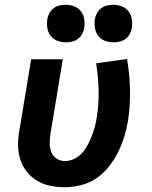

<svg xmlns="http://www.w3.org/2000/svg" viewBox="-20 -779 640 807"><path d="M251 8Q220 8 189.5 1.5Q159 -5 134 -20.5Q109 -36 91 -59.5Q73 -83 64.5 -111.5Q56 -140 56 -171.5Q56 -203 62 -234L111 -530H244L192 -216Q189 -197 189 -177Q189 -157 195.5 -140Q202 -123 218 -112.5Q234 -102 253 -102Q273 -102 292.5 -111.5Q312 -121 326 -137Q340 -153 349.5 -171.5Q359 -190 366.5 -209.5Q374 -229 379 -248Q384 -267 387 -287Q396 -345 394.5 -401Q393 -457 384 -513L514 -531Q525 -467 526.5 -402Q528 -337 518 -271Q512 -237 502 -204Q492 -171 476 -139Q460 -107 437 -78Q414 -49 384 -29Q354 -9 319.5 -0.5Q285 8 251 8ZM456 -601Q437 -601 420 -608Q403 -615 392.5 -629Q382 -643 379 -661.5Q376 -680 379 -699Q381 -712 388 -724.5Q395 -737 406 -745Q417 -753 430 -756Q443 -759 456 -759Q475 -759 492.5 -752Q510 -745 520.5 -731Q531 -717 534 -698.5Q537 -680 534 -661Q532 -648 525 -635.5Q518 -623 507 -615Q496 -607 482.5 -604Q469 -601 456 -601ZM256 -601Q237 -601 220 -608Q203 -615 192.5 -629Q182 -643 179 -661.5Q176 -680 179 -699Q181 -712 188 -724.5Q195 -737 206 -745Q217 -753 230 -756Q243 -759 256 -759Q275 -759 292.5 -752Q310 -745 320.5 -731Q331 -717 334 -698.5Q337 -680 334 -661Q332 -648 325 -635.5Q318 -623 307 -615Q296 -607 282.5 -604Q269 -601 256 -601Z"/></svg>

Font: Iosevka Curly XBdExObl
Style: Regular
Weight: 800
Width: 7
Italic angle: -9°
Monospace: yes
Designer: Belleve Invis
Foundry: Belleve Invis
Version: Version 11.1.0; ttfautohint (v1.8.3)